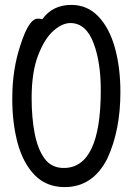

<svg xmlns="http://www.w3.org/2000/svg" viewBox="-20 -739 540 783"><path d="M240 -54Q391 -54 391 -371Q391 -485 362 -562Q331 -645 267 -645Q234 -645 198 -613.5Q162 -582 135.5 -513.5Q109 -445 109 -339Q109 -259 121.5 -194.5Q134 -130 162 -92Q190 -54 240 -54ZM244 24Q170 24 122.5 -24Q75 -72 52.5 -153.5Q30 -235 30 -337Q30 -457 64 -557Q98 -663 134 -663Q149 -663 152 -660Q194 -719 271 -719Q336 -719 381 -672Q426 -625 448.5 -544.5Q471 -464 471 -363Q471 -208 418 -93Q359 24 244 24Z"/></svg>

Font: \eiw{I[½ {O¿rH
Style: Bold
Weight: 700
Designer: LXGW / Fontworks Inc.
Foundry: LXGW / Fontworks Inc.
Version: Version 1.320;February 9, 2024